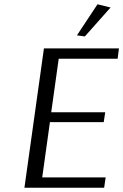

<svg xmlns="http://www.w3.org/2000/svg" viewBox="-20 -876 575 896"><path d="M473 -48 466 0H94L185 -650H535L529 -602H254L219 -352H471L464 -306H213L177 -48ZM435 -856 496 -841 376 -706 339 -711Z"/></svg>

Font: ArsenalItalic
Style: Italic
Weight: 400
Italic angle: -9°
Designer: Andrij Shevchenko
Foundry: Stairsfor.com
Version: Version 1.000